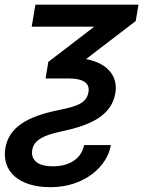

<svg xmlns="http://www.w3.org/2000/svg" viewBox="-29 -565 601 801"><path d="M118.6 -545.5 103.3 -453.8H364.3L172.6 -306.8L161.2 -237.6H257.5C321.4 -237.6 345.9 -216.3 340.2 -181.5C333.1 -139.2 302.9 -123.2 219.5 -106.5C82.7 -79.5 7.5 -33 -6.7 53.3C-22.4 150.9 51.1 215.9 181.5 215.9C325.6 215.9 419.4 127.1 433.6 40.1H322.1C307.2 108.3 246.4 128.9 191.8 128.9C131.4 128.9 98.4 104.8 105.5 60.4C110.8 28.1 136.7 1.8 228.3 -17C348.4 -42.3 436.4 -81.7 452.4 -177.2C464.1 -248.2 418 -302.2 329.9 -318.5L537.3 -477.3L548.7 -545.5Z"/></svg>

Font: Margiela Sans Medium
Style: Italic
Weight: 500
Italic angle: -9.39999°
Designer: Stefan Endress, Andreas Faust
Version: Version 1.100;FEAKit 1.0